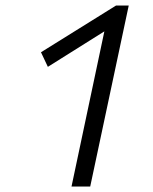

<svg xmlns="http://www.w3.org/2000/svg" viewBox="-20 -678 557 698"><path d="M240 0 367 -600 420 -602 154 -435 129 -488 402 -658H448L308 0Z"/></svg>

Font: Ysabeau Office
Style: Italic
Weight: 400
Italic angle: -12°
Designer: Christian Thalmann (Catharsis Fonts)
Version: Version 2.001;gftools[0.9.30]; featfreeze: tnum,lnum,ss02